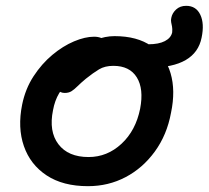

<svg xmlns="http://www.w3.org/2000/svg" viewBox="-20 -627 716 659"><path d="M495 -395Q462 -395 448.5 -407.5Q435 -420 439 -438Q442 -457 456 -466Q470 -475 489 -475Q525 -475 546 -486Q567 -497 571 -516Q572 -528 570.5 -535.5Q569 -543 567.5 -550.5Q566 -558 568 -566Q571 -582 584.5 -594.5Q598 -607 619 -607Q653 -607 667.5 -576.5Q682 -546 672 -498Q662 -447 617.5 -421Q573 -395 495 -395ZM282 12Q196 12 140 -25Q84 -62 62 -125.5Q40 -189 56 -268Q67 -322 95 -365Q123 -408 159.5 -438.5Q196 -469 234 -485Q272 -501 303 -501Q316 -501 326.5 -497Q337 -493 343 -485Q349 -477 346 -463Q340 -437 326 -417Q312 -397 277 -384Q245 -370 221.5 -351Q198 -332 183 -307Q168 -282 162 -249Q147 -176 180.5 -132Q214 -88 284 -88Q348 -88 397 -133.5Q446 -179 461 -254Q474 -322 449.5 -361.5Q425 -401 369 -401Q340 -401 320 -389Q300 -377 275 -357Q257 -342 246 -331Q235 -320 225.5 -314Q216 -308 202 -308Q186 -308 176 -320.5Q166 -333 172 -360Q176 -384 196.5 -409.5Q217 -435 246 -456Q275 -477 308 -490Q341 -503 373 -503Q451 -503 499.5 -469Q548 -435 565.5 -375.5Q583 -316 567 -240Q553 -164 511.5 -107Q470 -50 411 -19Q352 12 282 12Z"/></svg>

Font: Shantell Sans Medium
Style: Italic
Weight: 500
Italic angle: -11°
Designer: Stephen Nixon, Anya Danilova, Shantell Martin
Foundry: Arrow Type
Version: Version 1.011;[c5ecc13dd]